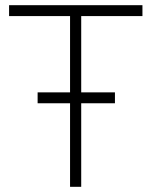

<svg xmlns="http://www.w3.org/2000/svg" viewBox="-20 -720 587 740"><path d="M125 -364H250V-658H15V-700H529V-658H293V-364H423V-322H293V0H250V-322H125Z"/></svg>

Font: Haskoy ExtraLight
Style: Regular
Weight: 200
Designer: Ertekin Erdin
Foundry: Ertekin Erdin
Version: Version 2.000; ttfautohint (v1.8.4.7-5d5b)